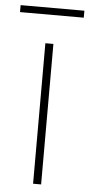

<svg xmlns="http://www.w3.org/2000/svg" viewBox="-76 -778 377 810"><g transform="rotate(5 113.0 -373.0)"><path d="M96 0V-595H130V0ZM-22 -716.5V-746H248V-716.5Z"/></g></svg>

Font: Encode Sans SC Condensed Thin Thin
Style: Regular
Weight: 250
Version: Version 3.002